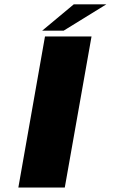

<svg xmlns="http://www.w3.org/2000/svg" viewBox="-20 -838 509 858"><path d="M62 0H269.5L389 -675H181ZM168.5 -701H264.5L455 -818.5H309.5Z"/></svg>

Font: Anybody ExtraExpanded
Style: Bold Italic
Weight: 700
Width: 8
Italic angle: -10°
Version: Version 1.113;gftools[0.9.25]